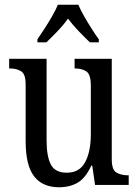

<svg xmlns="http://www.w3.org/2000/svg" viewBox="-20 -786 588 816"><path d="M232 10Q161 10 125 -36.5Q89 -83 89 -186V-427Q89 -471 70 -483Q51 -495 23 -495H19V-536H178V-189Q178 -122 196 -87Q214 -52 264 -52Q318 -52 342 -97Q366 -142 366 -215V-422Q366 -470 347 -482.5Q328 -495 300 -495H297V-536H455V-109Q455 -64 475 -52.5Q495 -41 523 -41H527V0H384L372 -82H368Q343 -28 309 -9Q275 10 232 10ZM139 -619Q152 -638 169 -664Q186 -690 201.5 -717Q217 -744 226 -766H313Q322 -744 337.5 -717Q353 -690 369.5 -664Q386 -638 400 -619V-606H362Q339 -628 314 -654Q289 -680 269 -707Q250 -680 225 -654Q200 -628 177 -606H139Z"/></svg>

Font: Noto Serif Armenian Condensed
Style: Regular
Weight: 400
Width: 3
Designer: Monotype Design Team
Foundry: Monotype Imaging Inc.
Version: Version 2.008; ttfautohint (v1.8.4.7-5d5b)